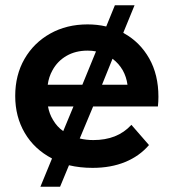

<svg xmlns="http://www.w3.org/2000/svg" viewBox="-20 -633 662 732"><path d="M333 7Q285 7 243 -3L209 79H134L178 -28Q178 -28 178 -29Q111 -64 74.5 -126Q38 -188 38 -267Q38 -347 73.5 -408.5Q109 -470 171.5 -505Q234 -540 314 -540Q351 -540 385 -532L418 -613H493L450 -508Q451 -507 453 -506Q514 -472 549 -410Q584 -348 584 -264Q584 -256 583.5 -246Q583 -236 582 -227H335L284 -105Q308 -99 336 -99Q381 -99 417 -113Q453 -127 481 -157L548 -80Q512 -38 457.5 -15.5Q403 7 333 7ZM294 -310 346 -437Q331 -440 314 -440Q268 -440 233.5 -420Q199 -400 180 -365Q166 -340 162 -310ZM409 -409 369 -310H466Q462 -340 448 -365Q433 -391 409 -409ZM221 -133 260 -227H163Q168 -199 182 -176Q197 -150 221 -133Z"/></svg>

Font: Montserrat Thin SemiBold
Style: Regular
Weight: 600
Version: Version 9.000